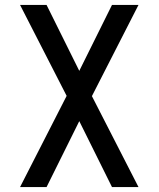

<svg xmlns="http://www.w3.org/2000/svg" viewBox="-20 -755 640 775"><path d="M61 0 249 -368 61 -735H168L300 -469L432 -735H539L351 -367L539 0H432L300 -266L168 0Z"/></svg>

Font: Iosevka Custom Medium Extended
Style: Regular
Weight: 500
Width: 7
Monospace: yes
Designer: Belleve Invis
Foundry: Belleve Invis
Version: Version 11.2.4; ttfautohint (v1.8.4)